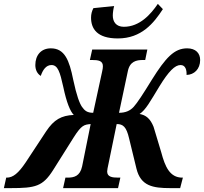

<svg xmlns="http://www.w3.org/2000/svg" viewBox="-69 -969 1051 989"><path d="M538 -771C660 -771 723 -850 770 -922L744 -949C708 -896 651 -831 569 -831C529 -831 512 -857 512 -889C512 -903 515 -924 519 -938L412 -927C404 -911 400 -896 400 -878C400 -822 430 -771 538 -771ZM-49 0H-14C114 0 151 -9 204 -92L311 -262C351 -325 365 -327 398 -330L354 -112C343 -61 312 -54 279 -54H268L256 0H539L551 -54H540C508 -54 483 -58 483 -86C483 -94 486 -107 490 -126L532 -330C565 -330 582 -316 596 -256L634 -100C656 -11 718 0 808 0H859L873 -54H870C805 -54 781 -112 762 -183L722 -316C705 -358 683 -376 650 -382C682 -403 705 -447 752 -524C800 -602 832 -634 861 -634C887 -634 893 -608 892 -583C931 -584 962 -613 962 -660C962 -695 939 -720 895 -720C829 -720 785 -673 713 -558C667 -483 638 -439 620 -419C601 -398 577 -388 544 -388L589 -600C599 -653 633 -660 668 -660H679L690 -714H406L394 -660H405C438 -660 461 -656 461 -628C461 -622 460 -611 457 -600L411 -388C380 -388 367 -399 353 -419C341 -437 326 -474 308 -559C288 -659 264 -720 193 -720C142 -720 113 -684 113 -634C113 -609 123 -589 141 -578C151 -608 168 -634 196 -634C229 -634 240 -598 257 -521C274 -440 293 -395 311 -377C247 -374 209 -353 169 -293L63 -132C26 -77 -2 -54 -34 -54H-37Z"/></svg>

Font: Noto Serif Condensed Extra
Style: Italic
Weight: 800
Width: 3
Italic angle: -12°
Designer: Monotype Design Team
Foundry: Monotype Imaging Inc.
Version: Version 1.901